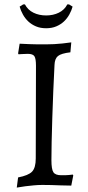

<svg xmlns="http://www.w3.org/2000/svg" viewBox="-20 -838 401 870"><path d="M227 -544Q224 -490 221.5 -427Q219 -364 217 -304.5Q215 -245 214 -194Q213 -143 213 -112Q213 -71 222 -57.5Q231 -44 257 -44Q266 -44 275 -44Q284 -44 292 -45Q301 -46 310 -47L312 -43L303 3Q279 3 255 2Q235 1 212 0.5Q189 0 172 0Q152 0 132 2Q112 4 95 6Q75 9 56 12L62 -34Q109 -43 125.5 -60.5Q142 -78 142 -120L143 -540Q143 -572 136 -583Q129 -594 106 -594Q100 -594 93 -593.5Q86 -593 79 -593Q71 -592 64 -592L62 -596L69 -640Q91 -639 113 -638Q132 -637 152 -637Q172 -637 188 -637Q205 -637 225.5 -638Q246 -639 263 -641Q283 -643 303 -646L299 -601Q257 -596 242.5 -584Q228 -572 227 -544ZM189 -768Q221 -768 246.5 -780.5Q272 -793 285 -818H293L309 -808Q304 -790 294 -772Q284 -754 269.5 -740.5Q255 -727 235 -718.5Q215 -710 189 -710Q163 -710 143 -718.5Q123 -727 108.5 -740.5Q94 -754 84 -772Q74 -790 69 -808L85 -818H93Q106 -793 131.5 -780.5Q157 -768 189 -768Z"/></svg>

Font: Alegreya
Style: Regular
Weight: 400
Designer: Juan Pablo del Peral
Foundry: Juan Pablo del Peral
Version: Version 1.003